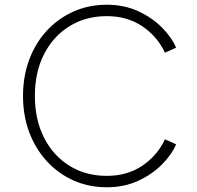

<svg xmlns="http://www.w3.org/2000/svg" viewBox="-20 -777 828 809"><path d="M430 12Q504 12 563 -15.5Q622 -43 663 -84.5Q704 -126 722 -169L675 -190Q642 -120 578.5 -78Q515 -36 430 -36Q341 -36 272.5 -78.5Q204 -121 165.5 -197Q127 -273 127 -373Q127 -473 165.5 -548.5Q204 -624 272.5 -666.5Q341 -709 430 -709Q515 -709 578.5 -667Q642 -625 675 -555L722 -576Q704 -619 663 -660.5Q622 -702 563 -729.5Q504 -757 430 -757Q354 -757 290 -728.5Q226 -700 178 -648.5Q130 -597 103.5 -526.5Q77 -456 77 -373Q77 -289 103.5 -219Q130 -149 178 -97Q226 -45 290 -16.5Q354 12 430 12Z"/></svg>

Font: Plus Jakarta Sans ExtraLight
Style: Regular
Weight: 200
Designer: Gumpita Rahayu
Foundry: Tokotype
Version: Version 2.004; ttfautohint (v1.8.3)